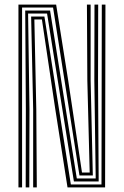

<svg xmlns="http://www.w3.org/2000/svg" viewBox="-20 -820 542 840"><path d="M60.7 0V-800H225.6L278.6 -466.4L338.7 -65.3H372.4L362.1 -468L360.3 -800H376.5V-468L386.1 -52.2H327.7L212.2 -786.9H76.6V0ZM92.4 0 93.1 -341.7 90.3 -773.9H199.1L316 -39.2H398.7L392.7 -468L393.4 -800H409.6L408.9 -468L411.7 -26.1H303.3L185.9 -760.8H102.9L109 -341.7L108.2 0ZM125.1 0V-341.7L116.2 -747.8H174.3L289.9 -13.1H424L425.4 -800H441.3L439.8 0H275.4L221.5 -344.7L163.4 -734.7H130.3L138.8 -341.7L141 0Z"/></svg>

Font: Big Shoulders Inline Text Thin
Style: Regular
Weight: 100
Designer: Patric King
Foundry: XO Type Co
Version: Version 2.002